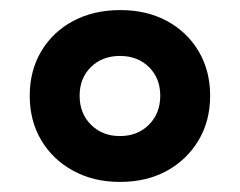

<svg xmlns="http://www.w3.org/2000/svg" viewBox="-20 -730 476 381"><path d="M218 -369Q166 -369 125.5 -391Q85 -413 62 -451.5Q39 -490 39 -540Q39 -590 62 -628.5Q85 -667 125.5 -688.5Q166 -710 219 -710Q271 -710 311 -688.5Q351 -667 374 -628.5Q397 -590 397 -540Q397 -490 374 -451.5Q351 -413 311 -391Q271 -369 218 -369ZM218 -460Q253 -460 275.5 -482.5Q298 -505 298 -540Q298 -575 275.5 -597Q253 -619 218 -619Q183 -619 160.5 -597Q138 -575 138 -540Q138 -505 160.5 -482.5Q183 -460 218 -460Z"/></svg>

Font: SUSE Thin ExtraBold
Style: Regular
Weight: 800
Version: Version 1.000